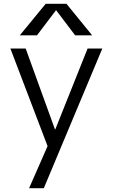

<svg xmlns="http://www.w3.org/2000/svg" viewBox="-20 -777 597 1017"><path d="M276 -722 176 -590H85L222 -757H332L468 -590H378L278 -722ZM271 -92H273L444 -520H522L212 220H134L232 -3L35 -520H116Z"/></svg>

Font: M PLUS 1p
Style: Regular
Weight: 400
Version: Version 1.062